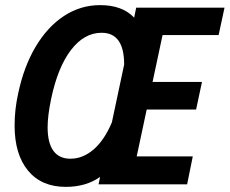

<svg xmlns="http://www.w3.org/2000/svg" viewBox="-20 -720 897 750"><path d="M615 -583 576 -400H769L746 -292H553L514 -109H733L711 0H365L371 -29Q316 10 237 10Q142 10 89.5 -53.5Q37 -117 37 -230Q37 -292 51 -355Q73 -460 119.5 -538Q166 -616 230.5 -658Q295 -700 371 -700Q458 -700 504 -651L512 -690H857L834 -583ZM417 -242 465 -468Q465 -592 377 -592Q309 -592 257.5 -525Q206 -458 180 -335Q166 -268 166 -223Q166 -162 188.5 -131Q211 -100 255 -100Q304 -100 346 -136.5Q388 -173 417 -242Z"/></svg>

Font: Decalotype SemiBold Italic
Style: Regular
Weight: 600
Italic angle: -12°
Designer: Alfredo Marco Pradil
Foundry: Alfredo Marco Pradil
Version: Version 1.0